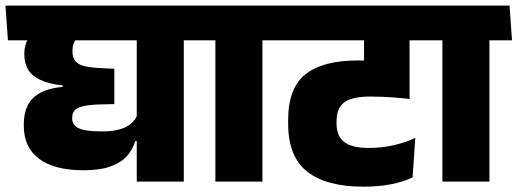

<svg xmlns="http://www.w3.org/2000/svg" viewBox="-46 -664 1892 702"><path d="M626 -559.5H454V0H626ZM430 -516.5H708.5L699.5 -643.5H421ZM-17 -516.5H658.5L649.5 -643.5H-26ZM183 -351.5V-346.5Q131.5 -341.5 100.2 -324Q69 -306.5 55 -278Q41 -249.5 41 -210.5V-204.5Q41 -125 97 -83.2Q153 -41.5 260 -41.5Q318 -41.5 356.2 -54.8Q394.5 -68 416.8 -92Q439 -116 448.5 -148H465.5L456.5 -246.5Q447.5 -217 415 -200.2Q382.5 -183.5 326.5 -183.5Q267 -183.5 242.5 -194.8Q218 -206 218 -230V-234Q218 -250.5 227 -260.5Q236 -270.5 256.5 -275.5Q277 -280.5 312 -282L372 -283.5V-412.5L314 -415.5Q277 -417.5 256.2 -424.2Q235.5 -431 227.2 -443.8Q219 -456.5 219 -475.5V-480Q219 -500 228.5 -515.5Q238 -531 259.5 -541H75.5Q58.5 -528.5 50.8 -510Q43 -491.5 43 -469V-464Q43 -432.5 56.8 -409.5Q70.5 -386.5 101.2 -372Q132 -357.5 183 -351.5Z M913.5 0V-559.5H741.5V0ZM996 -516.5 987 -643.5H659L667.5 -516.5Z M1251 -516.5H1534L1525.5 -643.5H1242ZM1451.5 -559.5H1285V-464H1451.5ZM959 -516.5H1544L1535 -643.5H950ZM1285 -351 1451.5 -307V-562H1285ZM1462.5 -15.5 1472.5 -160Q1438.5 -143.5 1394.2 -133.2Q1350 -123 1303.5 -123Q1240.5 -123 1212.5 -144.8Q1184.5 -166.5 1184.5 -212V-220.5Q1184.5 -269 1213 -290Q1241.5 -311 1309.5 -311Q1333 -311 1354.5 -310Q1376 -309 1399.5 -307.2Q1423 -305.5 1451.5 -302V-427Q1401 -435.5 1356 -439.2Q1311 -443 1263 -443Q1135 -443 1071.2 -392.8Q1007.5 -342.5 1007.5 -224.5V-212Q1007.5 -91.5 1077.2 -36.5Q1147 18.5 1282.5 18.5Q1337.5 18.5 1383.2 9.8Q1429 1 1462.5 -15.5Z M1743.5 0V-559.5H1571.5V0ZM1826 -516.5 1817 -643.5H1489L1497.5 -516.5Z"/></svg>

Font: Anek Devanagari ExtraBold
Style: Regular
Weight: 800
Designer: Kailash Malviya (Devanagari) & Yesha Goshar (Latin)
Foundry: Ek Type
Version: Version 1.003